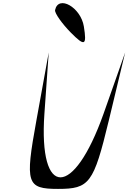

<svg xmlns="http://www.w3.org/2000/svg" viewBox="-20 -1230 829 1241"><path d="M295 -891 215 -450C141 -44 152 -9 355 -9C558 -9 585 -44 683 -450L789 -891L649 -494C455 53 229 53 267 -494ZM336 -1165C332 -1146 380 -1078 438 -1019C528 -928 542 -935 522 -1059C502 -1183 357 -1265 336 -1165Z"/></svg>

Font: Venom Sans
Style: Obl
Weight: 400
Version: Version 1.001